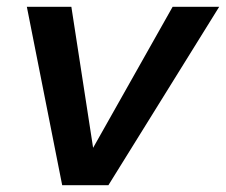

<svg xmlns="http://www.w3.org/2000/svg" viewBox="-20 -545 665 565"><path d="M625 -525H488L254 -110L190 -525H59L163 0H299Z"/></svg>

Font: Nacelle SemiBold
Style: Italic
Weight: 600
Italic angle: -12°
Designer: Sora Sagano
Foundry: Sora Sagano
Version: Version 1.000;FEAKit 1.0